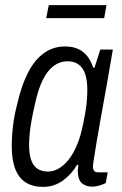

<svg xmlns="http://www.w3.org/2000/svg" viewBox="-20 -720 477 752"><path d="M149 12Q109 12 81.5 -5Q54 -22 40 -57.5Q26 -93 26 -147Q26 -188 31.5 -231Q37 -274 48 -315Q64 -385 89.5 -435Q115 -485 151.5 -511.5Q188 -538 234 -538Q266 -538 287.5 -527.5Q309 -517 323 -498.5Q337 -480 345 -455H350L373 -526H422L401 -404Q396 -377 389 -337Q382 -297 374 -253.5Q366 -210 359.5 -170.5Q353 -131 348.5 -103Q344 -75 344 -68Q344 -57 348.5 -51Q353 -45 366 -45H402L394 -3Q384 2 370 6.5Q356 11 341 11Q318 11 302.5 -1Q287 -13 285 -42Q284 -48 285 -56Q286 -64 287 -73L282 -75Q261 -38 226.5 -13Q192 12 149 12ZM168 -48Q189 -48 210 -60Q231 -72 249.5 -95.5Q268 -119 282.5 -154.5Q297 -190 306 -237Q312 -265 315.5 -288Q319 -311 320.5 -330.5Q322 -350 322 -367Q322 -404 314 -429Q306 -454 288.5 -467Q271 -480 244 -480Q215 -480 190.5 -462Q166 -444 148 -408Q130 -372 118 -317Q110 -283 104.5 -253.5Q99 -224 96.5 -199.5Q94 -175 94 -152Q94 -98 112.5 -73Q131 -48 168 -48ZM161 -649 171 -700H397L388 -649Z"/></svg>

Font: Archivo Condensed Light
Style: Italic
Weight: 300
Width: 3
Italic angle: -10°
Designer: Hector Gatti
Foundry: Omnibus-Type
Version: Version 2.001